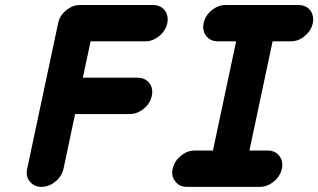

<svg xmlns="http://www.w3.org/2000/svg" viewBox="-20 -728 1240 748"><path d="M333 -566.9 302.7 -425.3H515.6Q544.9 -425.3 561.5 -404.8Q573.2 -389.6 573.2 -370.6Q573.2 -362.8 571.3 -354.5Q565.4 -325.2 540 -304.4Q514.6 -283.7 485.4 -283.7H272.5L227.5 -70.8Q221.2 -41.5 196 -20.8Q170.9 0 141.6 0Q112.3 0 96.2 -21Q84 -35.6 84 -55.2Q84 -62.5 85.9 -70.8L206.5 -637.7Q212.4 -667 237.5 -687.7Q262.7 -708.5 292 -708.5H575.7Q605 -708.5 621.6 -688Q633.3 -672.4 633.3 -652.8Q633.3 -645.5 631.8 -637.7Q625.5 -608.4 600.3 -587.6Q575.2 -566.9 545.9 -566.9ZM1022.5 -141.6Q1051.8 -141.6 1067.9 -121.1Q1080.1 -106 1080.1 -86.4Q1080.1 -79.1 1078.1 -70.8Q1071.8 -41.5 1046.6 -20.8Q1021.5 0 992.2 0H708.5Q679.2 0 663.1 -21Q650.9 -35.6 650.9 -55.2Q650.9 -62.5 652.8 -70.8Q659.2 -100.1 684.3 -120.8Q709.5 -141.6 738.8 -141.6H809.6L899.9 -566.9H829.1Q799.8 -566.9 783.2 -587.9Q771.5 -602.5 771.5 -622.1Q771.5 -629.4 773.4 -637.7Q779.3 -667 804.4 -687.7Q829.6 -708.5 858.9 -708.5H1142.6Q1171.9 -708.5 1188.5 -688Q1200.2 -672.4 1200.2 -652.8Q1200.2 -645.5 1198.7 -637.7Q1192.4 -608.4 1167.2 -587.6Q1142.1 -566.9 1112.8 -566.9H1042L951.7 -141.6Z"/></svg>

Font: Robtronika
Style: Italic
Weight: 400
Italic angle: -12°
Designer: GGBot
Version: 1.00